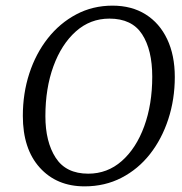

<svg xmlns="http://www.w3.org/2000/svg" viewBox="-20 -649 647 681"><path d="M280 12Q181 12 121 -54.5Q61 -121 61 -238Q61 -318 84 -388.5Q107 -459 149.5 -513Q192 -567 250.5 -598Q309 -629 379 -629Q447 -629 496.5 -598Q546 -567 573 -510Q600 -453 600 -376Q600 -297 577 -226.5Q554 -156 512 -102.5Q470 -49 411 -18.5Q352 12 280 12ZM293 -33Q361 -33 412 -78Q463 -123 491.5 -201Q520 -279 520 -377Q520 -472 484 -527.5Q448 -583 368 -583Q300 -583 249 -537.5Q198 -492 169.5 -414Q141 -336 141 -237Q141 -146 177.5 -89.5Q214 -33 293 -33Z"/></svg>

Font: Lisu Bosa ExtraLight
Style: Italic
Weight: 200
Italic angle: -19°
Designer: David Morse, Annie Olsen, Victor Gaultney, Frank Grießhammer (Latin)
Foundry: SIL International
Version: Version 2.000